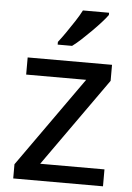

<svg xmlns="http://www.w3.org/2000/svg" viewBox="-54 -807 581 848"><g transform="rotate(5 236.5 -383.0)"><path d="M435 0H37V-63L320 -462H54V-538H428V-467L150 -75H435ZM395 -756Q385 -742 367 -722Q349 -702 327.5 -680.5Q306 -659 285 -639.5Q264 -620 245 -606H181V-618Q196 -637 214 -663Q232 -689 250 -716.5Q268 -744 279 -766H395Z"/></g></svg>

Font: Noto Sans Sundanese Medium
Style: Regular
Weight: 500
Version: Version 2.003